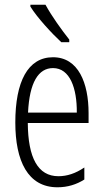

<svg xmlns="http://www.w3.org/2000/svg" viewBox="-20 -785 439 815"><path d="M173 -765H109V-757C138 -710 201 -642 240 -606H274V-617C241 -659 201 -714 173 -765ZM205 -542C98 -542 45 -438 45 -265C45 -102 98 10 224 10C267 10 305 -2 338 -23V-74C301 -49 265 -37 228 -37C141 -37 99 -115 98 -263H356V-305C356 -432 313 -542 205 -542ZM205 -496C277 -496 307 -410 306 -307H99C105 -435 143 -496 205 -496Z"/></svg>

Font: Noto Sans Arabic UI XCn Lt
Style: Regular
Weight: 300
Width: 2
Designer: Monotype Design Team, Nadine Chahine and Nizar Qandah
Foundry: Monotype Imaging Inc.
Version: Version 2.010